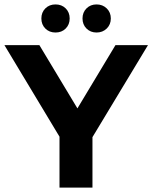

<svg xmlns="http://www.w3.org/2000/svg" viewBox="-32 -848 689 868"><path d="M386 -228V0H237V-230L-12 -644H146L318 -358L490 -644H637ZM219 -701Q191 -701 173 -719Q155 -737 155 -764.5Q155 -792 173 -810Q191 -828 219 -828Q247 -828 265 -810Q283 -792 283 -764.5Q283 -737 265 -719Q247 -701 219 -701ZM404.5 -701Q377 -701 359 -719Q341 -737 341 -764.5Q341 -792 359 -810Q377 -828 404.5 -828Q432 -828 450.5 -810Q469 -792 469 -764.5Q469 -737 450.5 -719Q432 -701 404.5 -701Z"/></svg>

Font: Montserrat Ace
Style: Bold
Weight: 700
Designer: Julieta Ulanovsky
Foundry: Julieta Ulanovsky
Version: Version 1